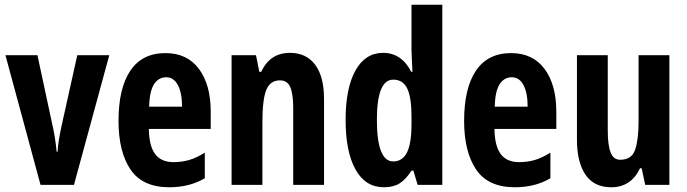

<svg xmlns="http://www.w3.org/2000/svg" viewBox="-20 -780 2900 810"><path d="M151 0 3 -547H138L200 -258Q213 -203 219 -140H223Q224 -163 228.5 -190.5Q233 -218 240 -250L306 -547H441L292 0Z M678 -556Q770 -556 819.5 -489Q869 -422 869 -309V-236H608Q609 -164 634.5 -130Q660 -96 712 -96Q747 -96 778 -105Q809 -114 844 -136V-28Q780 10 694 10Q581 10 530.5 -65Q480 -140 480 -270Q480 -408 530 -482Q580 -556 678 -556ZM681 -454Q649 -454 630 -425Q611 -396 609 -330H748Q748 -388 730.5 -421Q713 -454 681 -454Z M1203 -557Q1272 -557 1309.5 -507Q1347 -457 1347 -362V0H1217V-324Q1217 -382 1205 -411.5Q1193 -441 1161 -441Q1120 -441 1103.5 -401Q1087 -361 1087 -263V0H957V-547H1060L1074 -477H1082Q1119 -557 1203 -557Z M1600 10Q1521 10 1479.5 -65.5Q1438 -141 1438 -274Q1438 -408 1479.5 -482.5Q1521 -557 1596 -557Q1674 -557 1715 -477H1720Q1719 -509 1717.5 -531.5Q1716 -554 1716 -570V-760H1846V0H1742L1724 -60H1716Q1692 -23 1666 -6.5Q1640 10 1600 10ZM1639 -99Q1678 -99 1697 -137Q1716 -175 1716 -257V-288Q1716 -369 1698 -406.5Q1680 -444 1639 -444Q1570 -444 1570 -275Q1570 -99 1639 -99Z M2136 -556Q2228 -556 2277.5 -489Q2327 -422 2327 -309V-236H2066Q2067 -164 2092.5 -130Q2118 -96 2170 -96Q2205 -96 2236 -105Q2267 -114 2302 -136V-28Q2238 10 2152 10Q2039 10 1988.5 -65Q1938 -140 1938 -270Q1938 -408 1988 -482Q2038 -556 2136 -556ZM2139 -454Q2107 -454 2088 -425Q2069 -396 2067 -330H2206Q2206 -388 2188.5 -421Q2171 -454 2139 -454Z M2804 -547V0H2702L2687 -70H2680Q2642 10 2559 10Q2486 10 2450 -43Q2414 -96 2414 -190V-547H2544V-229Q2544 -168 2556 -137Q2568 -106 2596 -106Q2645 -106 2659.5 -148.5Q2674 -191 2674 -269V-547Z"/></svg>

Font: Noto Sans Armenian ExtraCondensed
Style: Bold
Weight: 700
Width: 2
Designer: Monotype Design Team
Foundry: Monotype Imaging Inc.
Version: Version 2.008; ttfautohint (v1.8.4.7-5d5b)